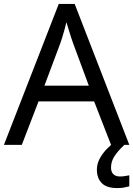

<svg xmlns="http://www.w3.org/2000/svg" viewBox="-20 -737 679 977"><path d="M545 0 459 -221H176L91 0H0L279 -717H360L638 0ZM352 -517Q349 -525 342 -546Q335 -567 328.5 -589.5Q322 -612 318 -624Q313 -604 307.5 -583.5Q302 -563 296.5 -546Q291 -529 287 -517L206 -301H432ZM545 116Q545 138 557 149.5Q569 161 590 161Q607 161 618.5 158.5Q630 156 638 155V211Q624 215 610 217.5Q596 220 576 220Q523 220 498 195Q473 170 473 126Q473 97 487.5 70Q502 43 523.5 21Q545 -1 565 -15L613 0Q579 32 562 58.5Q545 85 545 116Z"/></svg>

Font: Noto Naskh Arabic
Style: Regular
Weight: 400
Designer: Monotype Design Team, David Williams, Mohamad Dakak and Nizar Qandah
Foundry: Monotype Imaging Inc.
Version: Version 2.013